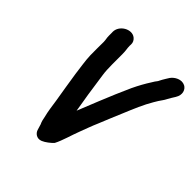

<svg xmlns="http://www.w3.org/2000/svg" viewBox="-255 -954 1324 1324"><g transform="rotate(45 407.5 -292.0)"><path d="M175.6 -685.3 176 -672.3C176.1 -663.3 176.1 -654.9 176 -647.8C175.7 -628.8 180.8 -614.8 181.2 -593.4C181.3 -556 179.8 -503.1 181.1 -462.2C182.5 -408.4 194.1 -348.9 199.6 -298.3C199.6 -298.2 199.7 -297.9 199.7 -297.8C210.6 -229.4 224 -140.5 235.4 -75.8C241.9 -31.8 248.4 19.7 259.3 60.8C262.9 81.3 266.7 98.9 275.8 117C275.8 117.2 276 118.1 276.1 118.6L288.2 158.6C295.2 181.9 323.3 207.9 361.2 192.4C386.5 182.1 417.4 156.9 433 140.5C433.8 139.6 434.9 138.2 435.5 137C459.6 91.7 480.6 14.1 500.6 -36.7C518.7 -83.7 532.6 -124.3 551.5 -167.2C568.8 -207.8 604.2 -297.7 622.9 -339.2C653.1 -411.7 682.5 -482.6 717.7 -541.4L735.6 -571.2C747.3 -589.9 758.3 -601.5 769.6 -624.3C778.7 -641.4 790.3 -659.9 800.4 -676C828.1 -719.7 811.1 -760.1 783.7 -773.9C743.9 -793.8 698 -766.8 678.3 -738.6C668.2 -724.2 660.4 -708.5 651.1 -694.1C644.1 -683.2 638.7 -667.9 634.5 -663.5C627.2 -655.9 620.6 -644.1 612.5 -631C586 -589.8 564.2 -550.5 541.2 -502.2C507.6 -427.5 480 -363.3 446.9 -281.4C422.8 -220 405.2 -179.2 384.1 -125.3C376.2 -170.6 371.5 -208.8 361.9 -261.3C353.3 -322.5 347.2 -366.7 337.9 -426.2C329 -484.7 333.1 -560 331.9 -624.5C332.2 -658.6 326.5 -673.4 326.3 -701.2L326.9 -713.9C327.8 -733.3 318.5 -749.8 304.4 -760.9C258.3 -796.8 175 -750.7 175.6 -685.3Z"/></g></svg>

Font: Smoothie
Style: SeBdIt
Weight: 600
Foundry: Cannot Into Space Fonts
Version: Version 0.8